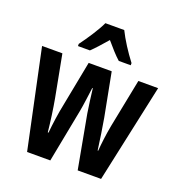

<svg xmlns="http://www.w3.org/2000/svg" viewBox="-137 -881 929 995"><g transform="rotate(20 327.5 -383.0)"><path d="M379 -766H275C257 -726 214 -661 182 -618V-606H248C269 -626 297 -657 327 -692C356 -658 382 -628 407 -606H473V-618C437 -665 401 -721 379 -766ZM347 -294 401 0H530L647 -543H538L485 -276C475 -223 469 -172 466 -132H463C455 -192 446 -252 437 -303L391 -543H264L218 -305C204 -238 197 -182 192 -132H188C182 -192 173 -256 163 -311L119 -543H7L122 0H250L307 -295C314 -332 320 -383 326 -427H329C334 -387 340 -336 347 -294Z"/></g></svg>

Font: Noto Sans Myanmar UI ExtraCondensed SemiBold
Style: Regular
Weight: 600
Width: 2
Designer: Monotype Design Team
Foundry: Monotype Imaging Inc.
Version: Version 2.103